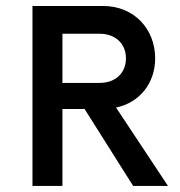

<svg xmlns="http://www.w3.org/2000/svg" viewBox="-20 -615 594 635"><path d="M363.8 -259.3C441.9 -275.4 493.2 -340.3 493.2 -421.9C493.2 -518.6 423.8 -595.2 321.3 -595.2H87.4V0H186.5V-254.4H259.8L420.4 0H535.6ZM186.5 -340.8V-503.4H309.1C361.8 -503.4 396.5 -470.7 396.5 -421.9C396.5 -373.5 362.3 -340.8 309.1 -340.8Z"/></svg>

Font: Now SemiBold
Style: Regular
Weight: 600
Designer: Alfredo Marco Pradil
Foundry: Alfredo Marco Pradil
Version: Version 1.200;hotconv 1.0.109;makeotfexe 2.5.65596